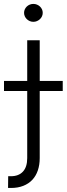

<svg xmlns="http://www.w3.org/2000/svg" viewBox="-54 -750 338 975"><path d="M-33.7 -339.1H84.2V-545.5H147.7V-339.1H264.6V-288H147.7V52.9Q147.7 87.4 138.1 115.4Q128.6 143.5 110.1 163.2Q91.6 182.9 64.3 193.7Q36.9 204.5 1.8 204.5Q-1.8 204.5 -5.3 204.5Q-8.9 204.5 -13.1 204.2L-12.4 144.9H1.1Q40.8 144.9 62.5 121.4Q84.2 98 84.2 52.9V-288H-33.7ZM68.2 -684.7Q68.2 -694.2 71.9 -702.4Q75.6 -710.6 82 -716.8Q88.4 -723 97.1 -726.6Q105.8 -730.1 115.4 -730.1Q125 -730.1 133.7 -726.6Q142.4 -723 149 -716.8Q155.5 -710.6 159.3 -702.4Q163 -694.2 163 -684.7Q163 -675.8 159.3 -667.4Q155.5 -659.1 149 -652.9Q142.4 -646.7 133.7 -642.9Q125 -639.2 115.4 -639.2Q105.8 -639.2 97.1 -642.9Q88.4 -646.7 82 -652.9Q75.6 -659.1 71.9 -667.4Q68.2 -675.8 68.2 -684.7Z"/></svg>

Font: Inter P Light
Style: Regular
Weight: 300
Designer: Rasmus Andersson
Foundry: rsms
Version: Version 3.018;git-588b23468